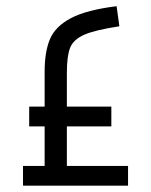

<svg xmlns="http://www.w3.org/2000/svg" viewBox="-20 -587 478 607"><path d="M52.7 -62.5H121.1V-187.5H72.3V-250H121.1V-360.4Q121.1 -423.8 138.2 -463.9Q155.3 -503.9 204.6 -529.8Q253.9 -555.7 348.6 -567.4L357.4 -503.9Q280.3 -492.2 246.1 -477.1Q211.9 -461.9 201.7 -436Q191.4 -410.2 191.4 -356.4V-250H332V-187.5H191.4V-62.5H384.8V0H52.7Z"/></svg>

Font: Sudo Variable
Style: Regular
Weight: 400
Monospace: yes
Designer: Jens Kutilek
Foundry: Jens Kutilek
Version: Version 0.040